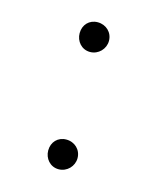

<svg xmlns="http://www.w3.org/2000/svg" viewBox="-72 -443 413 506"><g transform="rotate(15 134.5 -190.5)"><path d="M134 10C157 10 175 -9 175 -31C175 -54 157 -71 134 -71C111 -71 95 -54 95 -31C95 -9 111 10 134 10ZM95 -351C95 -329 111 -310 134 -310C157 -310 175 -329 175 -351C175 -374 157 -391 134 -391C111 -391 95 -374 95 -351Z"/></g></svg>

Font: MV Cash Thin
Style: Regular
Weight: 100
Designer: Rodrigo Fuenzalida
Foundry: fragTYPE
Version: Version 1.100;Glyphs 3.1.2 (3151)